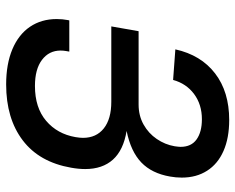

<svg xmlns="http://www.w3.org/2000/svg" viewBox="-92 -679 784 640"><g transform="rotate(90 300.0 -359.0)"><path d="M261.5 12.5Q193.5 12.5 144.2 -8.2Q95 -29 69.2 -67Q43.5 -105 43.5 -156Q43.5 -175.5 47 -193.5L48 -198H152L150 -186.5Q148.5 -177.5 148.5 -169Q148.5 -130.5 179.5 -107Q210.5 -83.5 266.5 -83.5Q339 -83.5 382.8 -120.8Q426.5 -158 437 -218.5Q439.5 -233.5 439.5 -243.5Q439.5 -288 408 -313Q376.5 -338 319 -338H68L84 -429H328.5Q365.5 -429 395 -445.5Q424.5 -462 443.2 -489.5Q462 -517 467.5 -549Q469.5 -563 469.5 -569Q469.5 -604.5 444.8 -622.2Q420 -640 377.5 -640Q328.5 -640 293.5 -614Q258.5 -588 246.5 -544L144.5 -551.5Q163.5 -637 224.8 -684Q286 -731 380 -731Q440 -731 483.2 -712Q526.5 -693 549.2 -657.2Q572 -621.5 572 -573Q572 -553 568.5 -534Q558 -473 521.5 -438Q485 -403 416.5 -389Q480.5 -378.5 512 -343.5Q543.5 -308.5 543.5 -251Q543.5 -229 539 -204Q520.5 -98 447.8 -42.8Q375 12.5 261.5 12.5Z"/></g></svg>

Font: JuliaMono MediumItalic
Style: Regular
Weight: 500
Italic angle: -9°
Monospace: yes
Designer: cormullion
Foundry: corm
Version: Version 0.049; ttfautohint (v1.8.4)